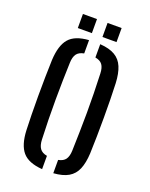

<svg xmlns="http://www.w3.org/2000/svg" viewBox="-136 -779 668 857"><g transform="rotate(20 198.5 -350.5)"><path d="M47.3 -133.1Q45.9 -163.7 45.2 -205.3Q44.4 -247 44.4 -293.1Q44.4 -339.1 45.2 -384.2Q45.9 -429.3 47.3 -466.6Q50.8 -536.5 78.7 -569.1Q106.5 -601.8 172.4 -606.4V-543.2Q148.1 -538.5 137.8 -524.2Q127.4 -509.8 126.5 -482.3Q125.1 -442.4 124.1 -397.9Q123.2 -353.4 123 -306.4Q122.8 -259.4 123.7 -211.8Q124.7 -164.2 126.6 -117.8Q127.6 -90.4 138.1 -75.7Q148.6 -60.9 172.4 -56.7V6.4Q106.4 1.7 78.3 -31.3Q50.2 -64.3 47.3 -133.1ZM225.5 6.4V-56.7Q249.6 -61.4 259.7 -75.9Q269.7 -90.4 270.7 -116.5Q272.2 -161.9 273.1 -207.2Q274.1 -252.5 274.3 -298.3Q274.5 -344.1 273.5 -390.4Q272.6 -436.8 270.7 -484Q269.7 -510.9 259.5 -525Q249.2 -539.1 225.5 -543.3V-606.4Q270 -603.3 296.4 -587.7Q322.9 -572.2 335.3 -542.3Q347.8 -512.5 350 -466.6Q351.4 -432.6 352.2 -390.7Q352.9 -348.7 352.9 -303.8Q352.9 -258.8 352.2 -215Q351.4 -171.2 350 -133.1Q347.7 -87.1 335.2 -57.4Q322.8 -27.8 296.3 -12.2Q269.9 3.3 225.5 6.4ZM223.8 -640V-706.8H290.6V-640ZM106.8 -640V-706.8H173.6V-640Z"/></g></svg>

Font: Big Shoulders Stencil Text Thin
Style: Regular
Weight: 100
Designer: Patric King
Foundry: XO Type Co
Version: Version 2.001